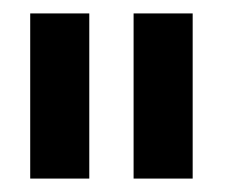

<svg xmlns="http://www.w3.org/2000/svg" viewBox="-20 -720 343 286"><path d="M25 -700V-454H113V-700ZM179 -700V-454H267V-700Z"/></svg>

Font: Argentum Sans
Style: Regular
Weight: 400
Designer: Julieta Ulanovsky
Foundry: Julieta Ulanovsky
Version: Version 5.001;March 29, 2019;FontCreator 11.5.0.2425 64-bit